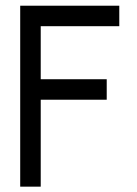

<svg xmlns="http://www.w3.org/2000/svg" viewBox="-20 -704 490 686"><path d="M125.5 -347.7V-37.1H52.2V-683.6H406.2V-610.4H125.5V-420.9H361.3V-347.7Z"/></svg>

Font: Anka/Coder Narrow
Style: Regular
Weight: 400
Width: 3
Monospace: yes
Version: Version 001.100